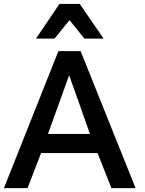

<svg xmlns="http://www.w3.org/2000/svg" viewBox="-31 -976 751 996"><path d="M155.8 -775.9 277.3 -955.6H382.8L506.3 -775.9H406.7L329.6 -871.6L252 -775.9ZM217.8 -281.2H435.5Q413.1 -345.7 386.2 -421.4Q359.4 -497.1 327.6 -585.4ZM-10.7 0 272 -710.9H387.2L672.4 0H546.9L475.1 -182.1H182.1L111.8 0Z"/></svg>

Font: Ride Light
Style: Bold
Weight: 600
Version: Version 3.000